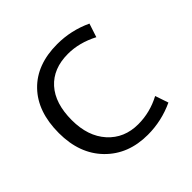

<svg xmlns="http://www.w3.org/2000/svg" viewBox="-143 -664 808 808"><g transform="rotate(-45 261.0 -260.0)"><path d="M437 -84 457 -25Q382 10 300 10Q184 10 112 -63.5Q40 -137 40 -260Q40 -387 109 -458.5Q178 -530 300 -530Q382 -530 457 -495L437 -434Q370 -469 303 -469Q215 -469 166 -414.5Q117 -360 117 -260Q117 -164 168.5 -107Q220 -50 303 -50Q373 -50 437 -84Z"/></g></svg>

Font: Mplus 1p
Style: Regular
Weight: 400
Version: Version 1.061